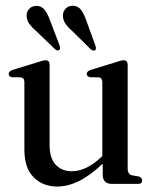

<svg xmlns="http://www.w3.org/2000/svg" viewBox="-20 -656 538 685"><path d="M67 -122V-362.5Q67 -378 54.5 -380L21.5 -380.5Q11 -383.5 11 -392.5Q11 -401.5 25 -406.5L117.5 -435Q134.5 -441 142.5 -441Q157 -441 157 -424.5V-138.5Q157 -91 179 -68Q201 -45 236.5 -45Q260 -45 285.8 -56.5Q311.5 -68 339 -93.5L345 -99.5V-362.5Q345 -378 333.5 -380L300.5 -380.5Q289.5 -383.5 289.5 -392.5Q289.5 -401.5 303.5 -406.5L396 -435Q412.5 -441 421 -441Q435.5 -441 435.5 -424.5V-55Q435.5 -34 451.5 -30.5L476.5 -26Q487 -21.5 487 -12Q487 0 473 0H378.5Q346.5 0 346.5 -33.5V-72Q299.5 -28 260.2 -9.2Q221 9.5 184 9.5Q132.5 9.5 99.8 -23.8Q67 -57 67 -122ZM288.5 -581 320.5 -493Q324.5 -481.5 319.5 -477Q313 -472.5 304.5 -479.5L236.5 -546.5Q222 -559 213.2 -572Q204.5 -585 204.5 -601Q204.5 -614.5 214 -625Q223.5 -635.5 240 -635.5Q258 -635.5 269 -620.8Q280 -606 288.5 -581ZM159 -582 192.5 -494Q196.5 -483 192 -478Q186 -473 177 -480L108 -546Q93.5 -558.5 84.5 -571Q75.5 -583.5 75 -599.5Q74.5 -613.5 83.8 -624Q93 -634.5 109.5 -635Q127.5 -635.5 139 -621Q150.5 -606.5 159 -582Z"/></svg>

Font: Fraunces 144pt S050
Style: Regular
Weight: 400
Version: Version 1.000; ttfautohint (v1.8.3)